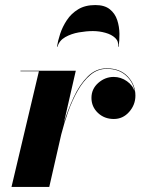

<svg xmlns="http://www.w3.org/2000/svg" viewBox="-20 -740 558 760"><path d="M447.5 -555Q450.5 -576 436 -589.8Q421.5 -603.5 397.2 -610.2Q373 -617 347.5 -617Q322 -617 292 -611.8Q262 -606.5 238.2 -593Q214.5 -579.5 207.5 -555H205.5Q209 -578 218.2 -606.2Q227.5 -634.5 244.8 -660.5Q262 -686.5 289.5 -703.2Q317 -720 357.5 -720Q394 -720 414.8 -703.2Q435.5 -686.5 444 -660.5Q452.5 -634.5 452.8 -606.2Q453 -578 449.5 -555ZM134 -458H61V-460H280L232.5 -252.5Q248.5 -305.5 271.8 -355.2Q295 -405 327.2 -437.2Q359.5 -469.5 402.5 -469.5Q455.5 -469.5 485.8 -437.2Q516 -405 516 -361.5Q516 -325 491.2 -297Q466.5 -269 430.5 -269Q393 -269 367.5 -293.2Q342 -317.5 342 -352.5Q342 -388 369 -411.8Q396 -435.5 430 -435.5Q458.5 -435.5 482.5 -418.5Q506.5 -401.5 513 -377Q508 -414 479 -440.8Q450 -467.5 402.5 -467.5Q366.5 -467.5 338 -443.5Q309.5 -419.5 287.5 -380.8Q265.5 -342 249.5 -296.8Q233.5 -251.5 222.5 -208L175 0H25.5Z"/></svg>

Font: Bodoni* 96
Style: Bold Italic
Weight: 700
Italic angle: -13°
Version: Version 2.2